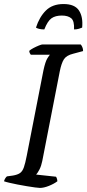

<svg xmlns="http://www.w3.org/2000/svg" viewBox="-29 -922 428 942"><path d="M167 0Q160 0 142.6 -2.4Q125.3 -4.8 102.6 -8.5Q79.8 -12.3 57 -16.7Q34.1 -21.1 16.4 -25.4Q-1.3 -29.6 -9.3 -32.6Q-7.3 -40.6 -3 -47.3Q1.2 -54 5.2 -56.7L34.3 -60.7Q57 -64.5 69.2 -73Q81.4 -81.5 88.3 -101.7Q95.3 -121.9 102.3 -158.3L183.9 -575.7Q193.4 -620.2 203.6 -636.1Q213.7 -651.9 216.2 -653.6H122.1Q119.9 -656.6 117.5 -660.7Q115.1 -664.8 114.4 -672.4Q121.1 -678.9 134.7 -686.1Q148.2 -693.2 161.5 -698.6Q174.8 -704 180 -704H366.8Q370.8 -700 374.8 -691.2Q378.8 -682.4 378.6 -671.4L330 -658.4Q297.1 -650.4 284.7 -631.3Q272.3 -612.1 264.3 -572.1L178.4 -132.1Q173.6 -107.8 164.5 -90.3Q155.3 -72.7 148.3 -65.5L245.8 -55Q248.4 -51.6 250.4 -45Q252.4 -38.3 252.4 -32.6Q236.1 -20.1 210.9 -10Q185.7 0 167 0ZM188.4 -777.6Q173.1 -777.6 162.1 -780.6Q151.1 -783.6 147.5 -786.6Q164.3 -838.9 196.4 -870.6Q228.4 -902.2 282.7 -902.2Q337.6 -902.2 358.4 -870.6Q379.1 -838.9 374.1 -786.6Q369.7 -784.4 358.6 -781Q347.6 -777.6 334.3 -777.6Q336.3 -819.4 320.3 -832.5Q304.3 -845.7 274.4 -845.7Q242.5 -845.7 223.5 -832.2Q204.4 -818.6 188.4 -777.6Z"/></svg>

Font: Texturina Medium
Style: Italic
Weight: 500
Italic angle: -11°
Designer: Guillermo Torres Carreño
Foundry: Omnibus-Type
Version: Version 1.002